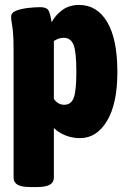

<svg xmlns="http://www.w3.org/2000/svg" viewBox="-20 -551 514 777"><path d="M104 206Q67 206 51 196.5Q35 187 35 168V-349Q35 -396 32.5 -421Q30 -446 27.5 -459Q25 -472 25 -483Q25 -500 46 -508Q67 -516 95 -519Q123 -522 142 -522Q168 -522 175.5 -510Q183 -498 189 -461Q205 -491 233 -511Q261 -531 300 -531Q373 -531 414 -461.5Q455 -392 455 -260Q455 -131 413 -61.5Q371 8 304 8Q273 8 245 -3Q217 -14 198 -33V168Q198 187 181.5 196.5Q165 206 128 206ZM240 -127Q268 -127 278.5 -155.5Q289 -184 289 -261Q289 -342 277.5 -370Q266 -398 238 -398Q226 -398 215.5 -394Q205 -390 198 -385V-151Q214 -127 240 -127Z"/></svg>

Font: Asap Condensed ExtraBold
Style: Regular
Weight: 800
Width: 3
Designer: Pablo Cosgaya
Foundry: Omnibus-Type
Version: Version 3.001; ttfautohint (v1.8.4.7-5d5b)